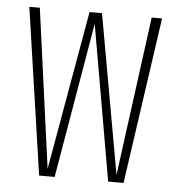

<svg xmlns="http://www.w3.org/2000/svg" viewBox="-47 -639 634 683"><g transform="rotate(5 270.5 -297.5)"><path d="M117.5 0 30.5 -595H68L145.5 -26.5L245.5 -595H290L391.5 -26.5L467.5 -595H504.5L419 0H364L267.5 -555L173 0Z"/></g></svg>

Font: Anybody ExtraLight
Style: Regular
Weight: 200
Designer: Tyler Finck
Foundry: Etcetera Type Company
Version: Version 1.010; ttfautohint (v1.8.3) -l 8 -r 50 -G 200 -x 14 